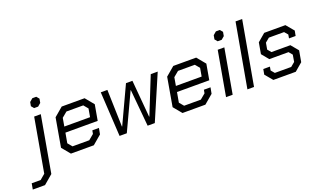

<svg xmlns="http://www.w3.org/2000/svg" viewBox="-221 -1257 3368 2018"><g transform="rotate(-20 1463.0 -248.0)"><path d="M149 -612 157 -656 192 -686H236L261 -656L253 -611L219 -582H174ZM-120 152H-20L38 103L144 -498H218L107 131L5 218H-132Z M297 -93 353 -414 452 -498H708L787 -402L756 -227H395L375 -115L416 -66H603L662 -115L669 -153H743L730 -85L630 0H374ZM694 -291 710 -383 669 -432H481L422 -383L406 -291Z M889 -498H963L975 -84H978L1171 -498H1243L1279 -84H1282L1448 -498H1526L1312 0H1232L1194 -411H1191L999 0H918Z M1545 -93 1601 -414 1700 -498H1956L2035 -402L2004 -227H1643L1623 -115L1664 -66H1851L1910 -115L1917 -153H1991L1978 -85L1878 0H1622ZM1942 -291 1958 -383 1917 -432H1729L1670 -383L1654 -291Z M2202 -612 2210 -656 2245 -686H2289L2314 -656L2306 -611L2272 -582H2227ZM2197 -498H2271L2183 0H2109Z M2475 -714H2549L2422 0H2348Z M2567 -85 2578 -144H2652L2645 -103L2678 -64H2861L2908 -103L2921 -180L2888 -220H2673L2608 -299L2630 -424L2717 -498H2954L3027 -411L3016 -354H2942L2949 -395L2916 -434H2746L2699 -395L2686 -322L2719 -282H2931L2999 -200L2977 -75L2889 0H2638Z"/></g></svg>

Font: Chakra Petch
Style: Italic
Weight: 400
Italic angle: -10°
Designer: Katatrad Aksorn Co.,Ltd.
Foundry: Cadson Demak Co.,Ltd.
Version: Version 1.000; ttfautohint (v1.6)